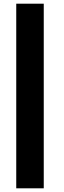

<svg xmlns="http://www.w3.org/2000/svg" viewBox="-20 -814 344 1040"><path d="M68 206V-794H217V206Z"/></svg>

Font: Repo
Style: ExtraBold
Weight: 800
Designer: Stefan Peev
Foundry: Context Ltd
Version: Version 001.000